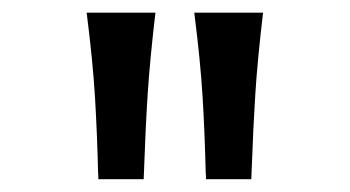

<svg xmlns="http://www.w3.org/2000/svg" viewBox="-20 -794 554 304"><path d="M135.3 -520.5Q133.8 -583.5 130.4 -640.1Q127 -696.8 117.2 -773.9H226.1Q217.3 -699.2 213.9 -646Q210.4 -592.8 208 -522.9L207.5 -510.3H135.7Q135.7 -517.1 135.3 -520.5ZM305.7 -520.5Q304.2 -583.5 300.8 -640.1Q297.4 -696.8 287.6 -773.9H396.5Q387.7 -699.2 384.3 -646Q380.9 -592.8 378.4 -522.9L377.9 -510.3H306.2Q306.2 -517.1 305.7 -520.5Z"/></svg>

Font: Lesson One Medium
Style: Regular
Weight: 500
Designer: But Ko, Victor Gaultney, Annie Olsen, Julie Remington, Don Collingsworth, Eric Hays, Becca Hirsbrunner
Version: Version 1.100